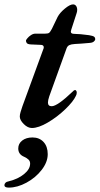

<svg xmlns="http://www.w3.org/2000/svg" viewBox="-61 -568 453 873"><path d="M29 -38Q29 -47 32.5 -58.5Q36 -70 41 -85L135 -342Q138 -348 138 -353Q138 -359 134 -361.5Q130 -364 125 -364L79 -366Q65 -367 61 -372Q57 -377 57 -384Q57 -386 63.5 -394Q70 -402 80 -408.5Q90 -415 100 -415H144Q157 -415 162 -418.5Q167 -422 175 -437L201 -491Q211 -510 234 -529Q257 -548 271 -548Q280 -548 285 -541Q290 -534 290 -523Q290 -515 287 -507L263 -433L261 -424Q261 -414 277 -414Q300 -414 344 -408Q362 -405 367 -401Q372 -397 372 -389Q372 -385 366 -379.5Q360 -374 348 -373Q305 -369 280 -368Q263 -367 254.5 -363Q246 -359 242 -349L163 -130Q157 -112 157 -102Q157 -85 174 -85Q200 -85 271 -153Q275 -158 279.5 -158.5Q284 -159 285 -156Q288 -153 288 -147Q288 -139 284 -132Q272 -106 235.5 -71Q199 -36 156.5 -11Q114 14 84 14Q65 14 47 -4Q29 -22 29 -38ZM-41 274Q-41 268 -36 263Q-31 258 -20 256Q21 246 48.5 223.5Q76 201 76 176Q76 165 69 158Q62 151 49 145Q22 134 22 107Q22 85 40 71Q58 57 87 57Q118 57 137 77.5Q156 98 156 133Q156 169 128.5 204.5Q101 240 59.5 262.5Q18 285 -21 285Q-41 285 -41 274Z"/></svg>

Font: EB Garamond SemiBold
Style: Italic
Weight: 600
Italic angle: -17.2°
Designer: Georg Duffner and Octavio Pardo
Foundry: Georg Duffner
Version: Version 1.000